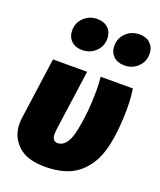

<svg xmlns="http://www.w3.org/2000/svg" viewBox="-152 -912 853 1026"><g transform="rotate(20 274.0 -399.0)"><path d="M535 -426Q535 -286 509.5 -189Q484 -92 416.5 -36Q349 20 227 20Q124 20 73 -29Q22 -78 22 -151Q22 -172 24 -182L73 -534H267L219 -190Q217 -174 217 -164Q217 -122 248 -122Q305 -122 326.5 -228.5Q348 -335 348 -456Q348 -499 344 -534H527Q535 -486 535 -426ZM116 -715Q116 -759 147 -788.5Q178 -818 223 -818Q262 -818 285 -795.5Q308 -773 308 -737Q308 -693 277 -663.5Q246 -634 201 -634Q162 -634 139 -656.5Q116 -679 116 -715ZM356 -715Q356 -759 387 -788.5Q418 -818 463 -818Q502 -818 525 -795.5Q548 -773 548 -737Q548 -693 517 -663.5Q486 -634 441 -634Q402 -634 379 -656.5Q356 -679 356 -715Z"/></g></svg>

Font: Fira Sans Black
Style: Italic
Weight: 900
Italic angle: -8°
Designer: Carrois Corporate & Edenspiekermann AG
Foundry: Carrois Corporate GbR & Edenspiekermann AG
Version: Version 4.203